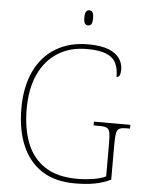

<svg xmlns="http://www.w3.org/2000/svg" viewBox="-60 -951 764 1009"><g transform="rotate(5 322.0 -446.5)"><path d="M373 10Q267 10 197.5 -36Q128 -82 93.5 -164.5Q59 -247 59 -358Q59 -473 98 -555Q137 -637 209 -680.5Q281 -724 379 -724Q449 -724 489 -707.5Q529 -691 546.5 -664.5Q564 -638 564 -608Q564 -566 543 -566Q543 -610 528.5 -639.5Q514 -669 477.5 -684Q441 -699 375 -699Q287 -699 222.5 -658.5Q158 -618 122.5 -542Q87 -466 87 -358Q87 -254 117.5 -177Q148 -100 213.5 -57.5Q279 -15 383 -15Q425 -15 466.5 -21.5Q508 -28 534 -41V-214Q534 -253 530.5 -271.5Q527 -290 515 -296Q503 -302 478 -302H445V-322H637V-302H618Q593 -302 581 -296Q569 -290 565.5 -271.5Q562 -253 562 -214V-26Q522 -7 477.5 1.5Q433 10 373 10ZM370 -823Q360 -823 353.5 -831Q347 -839 347 -863Q347 -886 353.5 -894.5Q360 -903 370 -903Q381 -903 387 -894.5Q393 -886 393 -863Q393 -839 387 -831Q381 -823 370 -823Z"/></g></svg>

Font: Noto Serif Tamil Thin
Style: Italic
Weight: 100
Italic angle: -12°
Designer: Indian Type Foundry, Tom Grace, and the Monotype Design Team
Foundry: Monotype Imaging Inc.
Version: Version 2.003; ttfautohint (v1.8.4.7-5d5b)